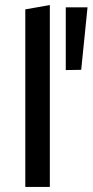

<svg xmlns="http://www.w3.org/2000/svg" viewBox="-20 -739 366 759"><path d="M80 0V-702L177 -719V0ZM301 -463 240 -462V-710H326Z"/></svg>

Font: Ysabeau SemiBold
Style: Regular
Weight: 600
Designer: Christian Thalmann (Catharsis Fonts)
Version: Version 2.000;gftools[0.9.27.dev2+g8671c4b]